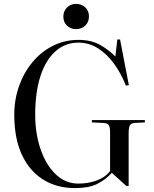

<svg xmlns="http://www.w3.org/2000/svg" viewBox="-20 -948 786 982"><path d="M364 14Q270 14 200 -30Q130 -74 91.5 -157.5Q53 -241 53 -361Q53 -439 77.5 -508Q102 -577 146 -630Q190 -683 250 -713.5Q310 -744 381 -744Q448 -744 493.5 -717.5Q539 -691 570 -659L580 -746H594L639 -513L624 -510Q599 -573 563 -622.5Q527 -672 481 -701Q435 -730 381 -730Q313 -730 263 -685Q213 -640 186.5 -557.5Q160 -475 160 -362Q160 -264 188 -183.5Q216 -103 265.5 -56Q315 -9 381 -9Q431 -9 474 -24.5Q517 -40 543 -73V-272Q543 -297 536.5 -307.5Q530 -318 510 -319L450 -322V-334H721V-322L668 -319Q651 -318 644.5 -307Q638 -296 638 -268V3H626L552 -64Q519 -28 476.5 -7Q434 14 364 14ZM369 -799Q341 -799 322.5 -817Q304 -835 304 -863Q304 -891 322.5 -909.5Q341 -928 369 -928Q398 -928 416.5 -910Q435 -892 435 -864Q435 -836 416.5 -817.5Q398 -799 369 -799Z"/></svg>

Font: Display Regular
Style: Regular
Weight: 400
Designer: Latin by Veronika Burian and Jose Scaglione. Greek by Irene Vlachou. Cyrillic by Vera Evstafieva.
Foundry: TypeTogether
Version: Version 3.002